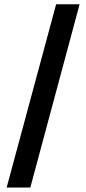

<svg xmlns="http://www.w3.org/2000/svg" viewBox="-20 -760 398 887"><path d="M120.1 106.4H10.7L239.3 -740.2H347.7Z"/></svg>

Font: Pretendard JP SemiBold
Style: Regular
Weight: 600
Designer: Base glyphs from Inter by Rasmus Andersson; Hangeul glyphs from Noto Sans CJK(Source Han Sans) by Jang Soo-young and Kan
Foundry: Kil Hyung-jin
Version: Version 1.309